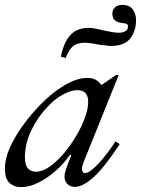

<svg xmlns="http://www.w3.org/2000/svg" viewBox="-23 -758 577 786"><path d="M63 8Q35 8 16 -9Q-3 -26 -3 -68Q-3 -107 16.5 -151.5Q36 -196 68.5 -241.5Q101 -287 141 -328Q188 -377 239.5 -408Q291 -439 334 -439Q356 -439 369.5 -431Q383 -423 391 -411H394L452 -451H463L318 -91Q310 -70 313.5 -59.5Q317 -49 325 -49Q336 -49 356 -65.5Q376 -82 400.5 -111.5Q425 -141 450 -179L467 -168Q405 -73 360.5 -33Q316 7 284 7Q259 7 247 -12.5Q235 -32 248 -68L269 -124H263Q240 -90 206.5 -60Q173 -30 135.5 -11Q98 8 63 8ZM124 -55Q150 -55 179 -75Q208 -95 236.5 -128Q265 -161 288 -200Q311 -239 324.5 -276Q338 -313 338 -341Q338 -365 327 -377Q316 -389 293 -389Q268 -389 234.5 -371Q201 -353 170 -319Q130 -277 104.5 -223Q79 -169 79 -114Q79 -82 91.5 -68.5Q104 -55 124 -55ZM246 -521 226 -526Q236 -573 253 -599Q270 -625 292.5 -634.5Q315 -644 339 -644Q356 -644 372 -640Q388 -636 404 -633Q418 -630 434.5 -627Q451 -624 464 -624Q479 -624 490 -630Q501 -636 501 -651Q501 -659 493.5 -661Q486 -663 476 -664Q455 -667 446 -676Q437 -685 437 -703Q437 -718 448 -728Q459 -738 477 -738Q507 -738 520.5 -719.5Q534 -701 534 -676Q534 -631 510 -600.5Q486 -570 432 -570Q421 -570 409 -572Q397 -574 385 -575Q368 -578 352.5 -580.5Q337 -583 323 -583Q292 -583 275.5 -568.5Q259 -554 246 -521Z"/></svg>

Font: Ibarra Real Nova Medium
Style: Italic
Weight: 500
Italic angle: -22°
Designer: Jose Maria Ribagorda & Octavio Pardo
Foundry: Octavio Pardo
Version: Version 2.000